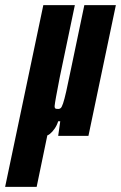

<svg xmlns="http://www.w3.org/2000/svg" viewBox="-80 -530 472 749"><path d="M-60 199 89 -510H212L153 -228Q143 -176 138.5 -151.5Q134 -127 133 -116Q133 -111 134.5 -108.5Q136 -106 139.5 -105.5Q143 -105 148 -105Q153 -105 157 -108.5Q161 -112 166 -126.5Q171 -141 178.5 -174Q186 -207 198 -266L249 -510H372L265 0H147L155 -57H147Q142 -41 133 -28Q124 -15 114.5 -7.5Q105 0 95 0Q84 0 75 -7.5Q66 -15 64 -25L114 -47L63 199Z"/></svg>

Font: Saira UltraCondensed Black
Style: Italic
Weight: 900
Width: 1
Italic angle: -12°
Designer: Hector Gatti with collaboration of the Omnibus-Type team
Foundry: Omnibus-Type
Version: Version 1.101